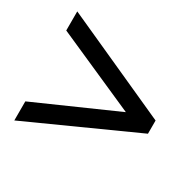

<svg xmlns="http://www.w3.org/2000/svg" viewBox="-110 -571 719 706"><g transform="rotate(30 250.0 -218.5)"><path d="M479 -190 29 13.5V-67.5L369 -218L29 -368.5V-449.5L479 -246Z"/></g></svg>

Font: Newsreader Text ExtraBold
Style: Regular
Weight: 800
Designer: Hugues Gentile
Foundry: Production Type
Version: Version 1.001